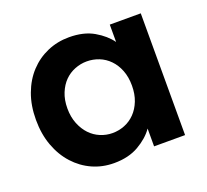

<svg xmlns="http://www.w3.org/2000/svg" viewBox="-103 -687 884 821"><g transform="rotate(-20 339.0 -277.0)"><path d="M33 -279Q33 -344 52.5 -396.5Q72 -449 106.5 -486Q141 -523 187 -543Q233 -563 286 -563Q353 -563 398.5 -536.5Q444 -510 469 -475V-554H610V0H469V-81Q444 -45 397.5 -18Q351 9 285 9Q232 9 186.5 -11.5Q141 -32 106.5 -70Q72 -108 52.5 -161Q33 -214 33 -279ZM469 -277Q469 -316 457 -346.5Q445 -377 424.5 -398Q404 -419 377.5 -429.5Q351 -440 322 -440Q294 -440 267.5 -429.5Q241 -419 221 -399Q201 -379 188.5 -348.5Q176 -318 176 -279Q176 -240 188.5 -209Q201 -178 221 -157Q241 -136 267.5 -125Q294 -114 322 -114Q351 -114 377.5 -124.5Q404 -135 424.5 -156Q445 -177 457 -207.5Q469 -238 469 -277Z"/></g></svg>

Font: Poppins SemiBold
Style: Regular
Weight: 600
Designer: Ninad Kale (Devanagari), Jonny Pinhorn (Latin)
Foundry: Indian Type Foundry
Version: Version 3.002 2017